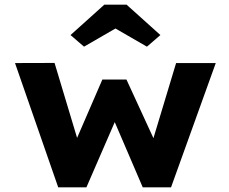

<svg xmlns="http://www.w3.org/2000/svg" viewBox="-20 -800 976 820"><path d="M228.6 0 44.1 -530.7 213 -531.2 318.4 -180.7 297.2 -183.3 417.2 -460.4H520L647.8 -182.8L626.5 -180.8L732.1 -530.7H901.5L710.5 0H589.6L452.4 -319.7L488.5 -320.9L349.1 0ZM338.8 -600.7 281.2 -650.3 425.5 -780H520.7L665 -650.3L607.5 -600.7L458.1 -686.9H488.1Z"/></svg>

Font: Lexend Exa
Style: Regular
Weight: 400
Designer: Bonnie Shaver-Troup, Thomas Jockin
Foundry: Lexend
Version: Version 1.007